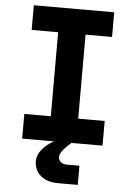

<svg xmlns="http://www.w3.org/2000/svg" viewBox="-62 -776 724 1047"><g transform="rotate(5 300.0 -252.5)"><path d="M80 0V-135H225V-595H80V-730H520V-595H375V-135H520V0H350L330 18Q289 56 289 83Q289 98 301 109Q313 120 335 120H404V225H296Q235 225 200 194.5Q165 164 165 115Q165 84 188.5 53.5Q212 23 254 0Z"/></g></svg>

Font: NKDuy Mono ExtraBold
Style: Regular
Weight: 800
Monospace: yes
Designer: NKDuy
Foundry: NKDuy
Version: Version 2.251; ttfautohint (v1.8.4.7-5d5b)